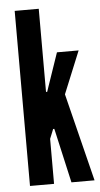

<svg xmlns="http://www.w3.org/2000/svg" viewBox="-53 -769 419 803"><g transform="rotate(-5 156.5 -367.5)"><path d="M141 -735V-386H146L152 -404L201 -547H292L219 -369L311 0H214L164 -221L162 -229H157L154 -221L141 -189V0H40V-735Z"/></g></svg>

Font: League Gothic
Style: Regular
Weight: 400
Designer: The League of Moveable Type
Version: Version 1.560;PS 001.560;hotconv 1.0.56;makeotf.lib2.0.21325